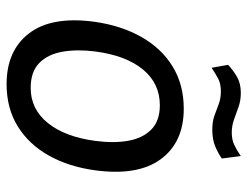

<svg xmlns="http://www.w3.org/2000/svg" viewBox="-104 -636 750 582"><g transform="rotate(90 271.0 -345.0)"><path d="M235 10Q133 10 80.8 -58.5Q28.5 -127 46 -256.5Q57.5 -337.5 92 -398.5Q126.5 -459.5 181.5 -493.2Q236.5 -527 309.5 -527Q411.5 -527 462.8 -457Q514 -387 496 -256.5Q485 -177.5 451.2 -117.5Q417.5 -57.5 363 -23.8Q308.5 10 235 10ZM246.5 -63Q311 -63 353 -115.2Q395 -167.5 407 -258.5Q414.5 -314 406.8 -358.2Q399 -402.5 372.8 -428.5Q346.5 -454.5 299 -454.5Q232.5 -454.5 190.2 -402.8Q148 -351 136 -258.5Q129 -204 136.8 -159.5Q144.5 -115 171 -89Q197.5 -63 246.5 -63ZM185.5 -611.5 176.5 -661.5Q194.5 -678 214 -689Q233.5 -700 261.5 -700Q284.5 -700 304.2 -693Q324 -686 342.8 -679.2Q361.5 -672.5 382.5 -672.5Q403.5 -672.5 420.5 -680.8Q437.5 -689 453 -700L460.5 -642.5Q447 -632.5 425.2 -623Q403.5 -613.5 373.5 -613.5Q348.5 -613.5 330.5 -620Q312.5 -626.5 295.5 -633Q278.5 -639.5 257 -639.5Q233.5 -639.5 217.8 -631Q202 -622.5 185.5 -611.5Z"/></g></svg>

Font: Public Sans
Style: Italic
Weight: 400
Italic angle: -8°
Designer: The Public Sans project authors (U.S. Web Design System). Libre Franklin designed by Pablo Impallari and Rodrigo Fuenzal
Version: Version 1.008; ttfautohint (v1.8.1) -l 8 -r 50 -G 200 -x 14 